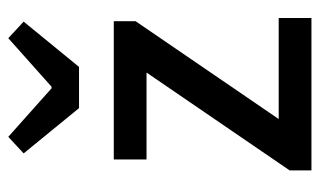

<svg xmlns="http://www.w3.org/2000/svg" viewBox="-178 -612 790 475"><g transform="rotate(-90 217.5 -375.0)"><path d="M33 0ZM33 -54 275 -408H60V-489H402V-435L160 -81H410V0H33ZM75 -712 116 -750 236 -643H240L360 -750L401 -712L289 -575H187Z"/></g></svg>

Font: Assistant SemiBold
Style: Regular
Weight: 600
Designer: Hebrew By Ben Nathan, Latin by Paul Hunt
Version: Version 2.001; ttfautohint (v1.6)